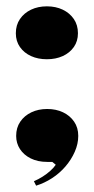

<svg xmlns="http://www.w3.org/2000/svg" viewBox="-20 -496 297 606"><path d="M94 90 87 76Q101 70 114.5 61.5Q128 53 139 43Q150 33 156 24L145 15H129Q99 15 77 4Q55 -7 43 -25.5Q31 -44 31 -67Q31 -93 44 -112Q57 -131 79 -141.5Q101 -152 129 -152Q157 -152 179 -141.5Q201 -131 214 -112Q227 -93 227 -67Q227 -42 216 -17Q205 8 186.5 29.5Q168 51 144 66.5Q120 82 94 90ZM128 -476Q156 -476 178 -465.5Q200 -455 213 -436Q226 -417 226 -391Q226 -366 213 -347.5Q200 -329 178 -319Q156 -309 128 -309Q100 -309 78 -319Q56 -329 43 -347.5Q30 -366 30 -391Q30 -417 43 -436Q56 -455 78 -465.5Q100 -476 128 -476Z"/></svg>

Font: Kalnia Thin
Style: Bold
Weight: 700
Version: Version 1.105